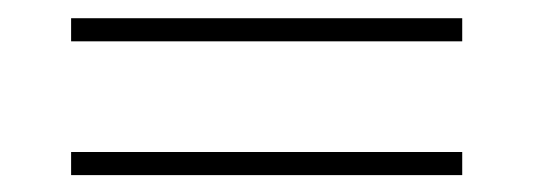

<svg xmlns="http://www.w3.org/2000/svg" viewBox="-20 -494 600 216"><path d="M60 -447.5V-473.5H500V-447.5ZM60 -297V-323H500V-297Z"/></svg>

Font: Bodoni Moda 9pt
Style: Regular
Weight: 400
Designer: Owen Earl
Foundry: indestructible type
Version: Version 2.005